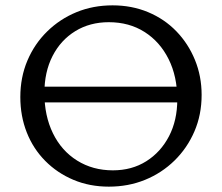

<svg xmlns="http://www.w3.org/2000/svg" viewBox="-20 -688 829 718"><path d="M387 10Q315 10 254.5 -15.5Q194 -41 149 -86.5Q104 -132 80 -193Q56 -254 56 -325Q56 -399 82.5 -461.5Q109 -524 156.5 -570.5Q204 -617 266 -642.5Q328 -668 401 -668Q473 -668 534 -642.5Q595 -617 639.5 -571Q684 -525 709 -464Q734 -403 734 -333Q734 -259 707 -196.5Q680 -134 632.5 -87.5Q585 -41 522.5 -15.5Q460 10 387 10ZM402 -51Q473 -51 527 -85Q581 -119 612 -178.5Q643 -238 643 -316Q643 -402 610.5 -467Q578 -532 520.5 -568.5Q463 -605 387 -605Q316 -605 261.5 -571.5Q207 -538 176.5 -478.5Q146 -419 146 -340Q146 -255 178 -189.5Q210 -124 268.5 -87.5Q327 -51 402 -51ZM83 -305V-364H708V-305Z"/></svg>

Font: Ysabeau Office Medium
Style: Regular
Weight: 500
Designer: Christian Thalmann (Catharsis Fonts)
Version: Version 2.001;gftools[0.9.30]; featfreeze: tnum,lnum,ss02